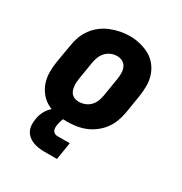

<svg xmlns="http://www.w3.org/2000/svg" viewBox="-173 -669 946 998"><g transform="rotate(30 300.0 -169.5)"><path d="M256 8Q224 8 193 2Q162 -4 135.5 -18.5Q109 -33 90 -57Q71 -81 61.5 -110Q52 -139 52 -171Q52 -203 57 -235L76 -345Q80 -373 90 -399.5Q100 -426 117.5 -449.5Q135 -473 159 -491Q183 -509 210 -519.5Q237 -530 264.5 -535.5Q292 -541 320 -541Q352 -541 382.5 -533.5Q413 -526 439.5 -511.5Q466 -497 485 -473Q504 -449 513.5 -420Q523 -391 523 -359Q523 -327 518 -295L500 -185Q495 -157 485 -130.5Q475 -104 457.5 -80.5Q440 -57 416 -39Q392 -21 365.5 -10.5Q339 0 311 4Q283 8 256 8ZM259 -112Q277 -112 294.5 -118.5Q312 -125 325.5 -138.5Q339 -152 346 -169.5Q353 -187 356 -204L374 -314Q377 -333 377 -351Q377 -369 370 -385Q363 -401 348 -409.5Q333 -418 314 -418Q297 -418 279.5 -411Q262 -404 249 -390.5Q236 -377 229 -360Q222 -343 219 -326L201 -216Q199 -204 198.5 -191.5Q198 -179 199.5 -167.5Q201 -156 205 -145.5Q209 -135 217 -127Q225 -119 236 -115.5Q247 -112 259 -112ZM235 202Q217 202 199.5 199.5Q182 197 166 191Q150 185 137 174Q124 163 116.5 148Q109 133 108 115.5Q107 98 110 80Q112 63 118 47Q124 31 133.5 17Q143 3 156.5 -8.5Q170 -20 185.5 -27Q201 -34 217.5 -37Q234 -40 250 -40L244 0Q239 0 236.5 4Q234 8 232 12.5Q230 17 229 21Q228 25 226.5 29Q225 33 224.5 37.5Q224 42 223 46Q221 55 221 64.5Q221 74 224.5 81.5Q228 89 235.5 93.5Q243 98 252 98H327L310 202Z"/></g></svg>

Font: Iosevka Slab Heavy Extended
Style: Italic
Weight: 900
Width: 7
Italic angle: -9°
Monospace: yes
Designer: Belleve Invis
Foundry: Belleve Invis
Version: Version 11.1.0; ttfautohint (v1.8.3)